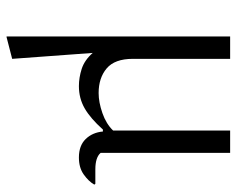

<svg xmlns="http://www.w3.org/2000/svg" viewBox="-88 -402 720 584"><g transform="rotate(90 272.0 -110.0)"><path d="M242 10Q216 10 189.5 1.5Q163 -7 141 -32L159 213L93 230H91V-450H159V-154Q159 -99 188 -74.5Q217 -50 263 -50Q291 -50 324 -61.5Q357 -73 377 -94V-450H445V-56Q459 -40 495 -40H539L541 -38V-36Q531 -19 510.5 -4.5Q490 10 459 10Q423 10 403 -10.5Q383 -31 380 -63H374Q340 -25 309.5 -7.5Q279 10 242 10Z"/></g></svg>

Font: Spectral SC Light
Style: Regular
Weight: 300
Designer: Jean-Baptiste Levee
Foundry: Production Type
Version: Version 2.001